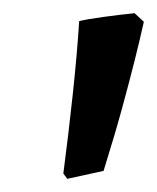

<svg xmlns="http://www.w3.org/2000/svg" viewBox="-20 -682 238 291"><path d="M82 -411 76 -419Q84 -480 90.5 -541Q97 -602 100 -650Q112 -653 138 -656.5Q164 -660 184 -662L198 -649Q192 -622 184.5 -592Q177 -562 166 -521.5Q155 -481 137 -423Z"/></svg>

Font: Labrada
Style: Bold Italic
Weight: 700
Italic angle: -7°
Designer: Mercedes Jáuregui
Foundry: Omnibus-Type Team
Version: Version 1.000; ttfautohint (v1.8.4.7-5d5b)